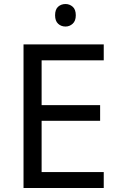

<svg xmlns="http://www.w3.org/2000/svg" viewBox="-20 -935 596 955"><path d="M496 0H97V-714H496V-635H187V-412H478V-334H187V-79H496ZM306 -915Q326 -915 341.5 -901.5Q357 -888 357 -859Q357 -831 341.5 -817Q326 -803 306 -803Q284 -803 269 -817Q254 -831 254 -859Q254 -888 269 -901.5Q284 -915 306 -915Z"/></svg>

Font: Noto Sans Mandaic
Style: Regular
Weight: 400
Designer: Monotype Design Team
Foundry: Monotype Imaging Inc.
Version: Version 2.002; ttfautohint (v1.8.4.7-5d5b)